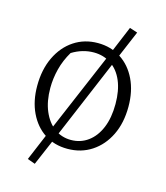

<svg xmlns="http://www.w3.org/2000/svg" viewBox="-107 -678 753 872"><g transform="rotate(15 269.5 -242.0)"><path d="M198 -28 138 112 102 99 163 -46ZM263 8Q201 8 155 -22.5Q109 -53 83 -107.5Q57 -162 57 -233Q57 -310 85 -368.5Q113 -427 162 -459.5Q211 -492 274 -492Q335 -492 382 -461.5Q429 -431 455.5 -376Q482 -321 482 -248Q482 -172 454 -114.5Q426 -57 376.5 -24.5Q327 8 263 8ZM268 -35Q313 -35 348 -60.5Q383 -86 402.5 -133Q422 -180 422 -245Q422 -308 403 -353Q384 -398 348.5 -422Q313 -446 267 -446Q214 -446 165 -416Q140 -374 128.5 -329Q117 -284 117 -239Q117 -177 136.5 -131Q156 -85 190 -60Q224 -35 268 -35ZM338 -457 396 -596 433 -584 372 -440ZM163 -46 338 -457 372 -440 198 -28Z"/></g></svg>

Font: Piazzolla Thin ExtraLight
Style: Regular
Weight: 250
Version: Version 2.005